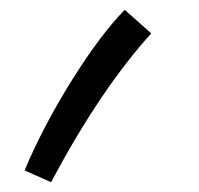

<svg xmlns="http://www.w3.org/2000/svg" viewBox="-20 -179 405 391"><path d="M30 168Q69 76 127 -16.5Q185 -109 234 -159L288 -111Q184 4 84 192Z"/></svg>

Font: Noto Sans Arabic
Style: Regular
Weight: 400
Designer: Nadine Chahine
Foundry: Monotype Imaging Inc.
Version: Version 1.001